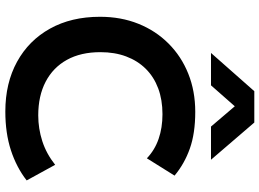

<svg xmlns="http://www.w3.org/2000/svg" viewBox="-150 -832 997 738"><g transform="rotate(90 349.0 -463.5)"><path d="M409 15Q300 15 218 -30Q136 -75 90.5 -156.8Q45 -238.5 45 -349Q45 -429.5 71.8 -496.2Q98.5 -563 147.8 -612.2Q197 -661.5 263.8 -688.2Q330.5 -715 410.5 -715Q493 -715 551.5 -694.2Q610 -673.5 655.5 -635.5L589 -529Q557 -559.5 514.2 -574.2Q471.5 -589 419.5 -589Q364 -589 320 -572.5Q276 -556 245 -524.8Q214 -493.5 197.5 -449.5Q181 -405.5 181 -350.5Q181 -275 210.5 -221.8Q240 -168.5 294.5 -140Q349 -111.5 424 -111.5Q474.5 -111.5 522.8 -127Q571 -142.5 614 -176.5L674 -67Q624 -28 558.2 -6.5Q492.5 15 409 15ZM184 -775.5 331 -942H451.5L594.5 -775.5H467L389 -867L308.5 -775.5Z"/></g></svg>

Font: Geologica EX Med
Style: Regular
Weight: 500
Designer: Sindre Bremnes, Frode Helland
Foundry: Monokrom Skriftforlag AS
Version: Version 1.010;gftools[0.9.28]